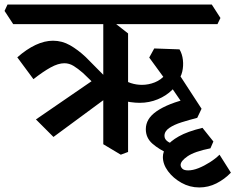

<svg xmlns="http://www.w3.org/2000/svg" viewBox="-47 -644 1035 844"><path d="M829 180Q787 180 750.5 159.5Q714 139 691.5 108.5Q669 78 669 46Q669 23 685 0Q701 -23 739 -44.5Q777 -66 843 -82L891 -22L878 8Q808 22 777.5 43Q747 64 747 81Q747 90 754.5 97.5Q762 105 780 105Q801 105 826 95Q851 85 876 69Q901 53 918 36L968 115Q940 144 904.5 162Q869 180 829 180ZM699 34Q652 13 623 -12.5Q594 -38 594 -76Q594 -99 605.5 -118.5Q617 -138 641.5 -155Q666 -172 702.5 -186.5Q739 -201 789 -212L839 -166L820 -126Q785 -117 751.5 -106.5Q718 -96 697 -81.5Q676 -67 676 -47Q676 -20 722 -9ZM567 -192Q549 -192 527 -195Q505 -198 487 -206V-300Q506 -286 529 -278.5Q552 -271 577 -271Q606 -271 633.5 -282Q661 -293 679.5 -315.5Q698 -338 701 -372L742 -306Q736 -275 710 -249Q684 -223 646.5 -207.5Q609 -192 567 -192ZM784 -147 690 -284 727 -338 839 -166ZM698 -269 609 -391 631 -431 742 -427Q754 -407 757 -380.5Q760 -354 754 -328.5Q748 -303 731 -285L691 -318ZM491 -538 453 -596 466 -624H884L922 -565L909 -538ZM436 -209 318 -323Q295 -343 276 -354.5Q257 -366 236 -366Q209 -366 175.5 -347.5Q142 -329 100 -296L29 -392Q70 -428 109.5 -446.5Q149 -465 186 -465Q226 -465 261 -445Q296 -425 330 -393L433 -289ZM188 -42 111 -119 373 -299 443 -230ZM484 36 407 -10V-571L442 -555L516 -497V24ZM11 -538 -27 -596 -14 -624H601L639 -565L626 -538Z"/></svg>

Font: Eczar Medium
Style: Regular
Weight: 500
Designer: Vaibhav Singh
Foundry: Rosetta Type Foundry
Version: Version 2.000